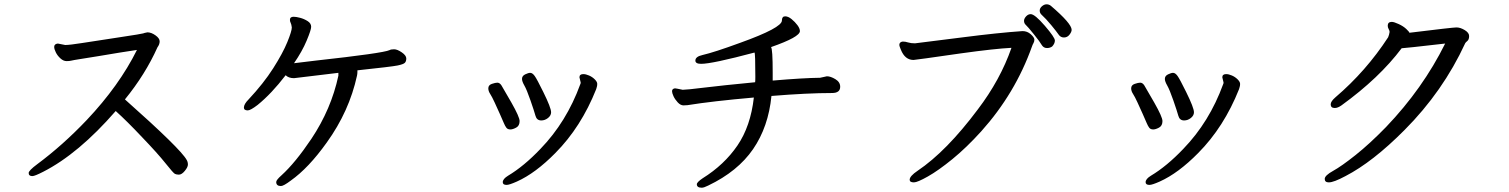

<svg xmlns="http://www.w3.org/2000/svg" viewBox="-20 -815 7040 896"><path d="M130.9 6.8Q113.8 6.8 113.8 -7.8Q113.8 -19 153.8 -48.8Q272.9 -137.2 384.8 -254.9Q536.1 -415 619.1 -582Q589.8 -578.1 538.8 -569.6Q487.8 -561 439 -553Q390.1 -544.9 355.5 -539.6Q320.8 -534.2 312.5 -532Q304.2 -529.8 291 -529.8Q275.9 -529.8 262 -542.5Q248 -555.2 240.5 -570.6Q232.9 -585.9 232.9 -596.2Q232.9 -609.9 250 -611.8L284.2 -605Q305.2 -605 365 -614.5Q424.8 -624 534.9 -640.6Q645 -657.2 648.4 -659.2Q651.9 -661.1 668 -664.1Q686 -664.1 705.6 -650.1Q725.1 -636.2 725.1 -622.1Q725.1 -607.9 714.8 -594.2Q658.2 -467.8 563 -351.1Q823.2 -120.1 851.1 -68.8Q856.9 -59.1 856.9 -47.1Q856.9 -35.2 842.5 -17.6Q828.1 0 814.9 0Q804.2 0 796.6 -3.4Q789.1 -6.8 752.4 -53Q715.8 -99.1 642.1 -175.8Q573.2 -249 520 -296.9Q346.2 -97.2 181.2 -13.2Q142.1 6.8 130.9 6.8Z M1291 53.2Q1269 53.2 1269 34.2Q1269 24.9 1293.9 2.9Q1357.9 -55.2 1433.1 -167Q1525.9 -306.2 1559.1 -461.9V-475.1L1352.1 -450.2Q1327.1 -450.2 1313 -463.9Q1247.1 -377.9 1182.1 -325.2Q1148.9 -299.8 1136.2 -299.8Q1118.2 -299.8 1118.2 -313Q1118.2 -329.1 1140.1 -351.1Q1210 -425.8 1254.9 -496.3Q1299.8 -566.9 1320.8 -618.4Q1341.8 -669.9 1341.8 -687Q1339.8 -702.1 1336.4 -708.5Q1333 -714.8 1333 -722.2Q1333 -736.8 1350.1 -736.8Q1361.8 -736.8 1380.4 -731.9Q1398.9 -727.1 1415.5 -716.6Q1432.1 -706.1 1432.1 -689.9Q1432.1 -675.8 1411.1 -625.5Q1390.1 -575.2 1352.1 -520L1453.1 -532.2Q1768.1 -566.9 1797.9 -581.1Q1804.2 -585 1819.1 -585Q1834 -585 1855 -570.6Q1876 -556.2 1876 -542Q1876 -528.8 1869.4 -522Q1862.8 -515.1 1835.9 -509.5Q1809.1 -503.9 1647.9 -486.8V-479Q1647.9 -470.2 1646 -461.9Q1609.9 -295.9 1504.9 -149.9Q1419.9 -30.8 1336.9 27.8Q1303.2 53.2 1291 53.2Z M2361.8 -210.9Q2349.1 -210.9 2343 -219Q2336.9 -227.1 2331.1 -241Q2325.2 -254.9 2313 -282.5Q2300.8 -310.1 2288.3 -336.9Q2275.9 -363.8 2267.3 -377Q2258.8 -390.1 2258.8 -402.8Q2258.8 -418 2275.4 -423.6Q2292 -429.2 2300.8 -429.2Q2312 -429.2 2320.1 -416.5Q2328.1 -403.8 2366.5 -336.4Q2404.8 -269 2404.8 -250Q2404.8 -228 2388.9 -219.5Q2373 -210.9 2361.8 -210.9ZM2344.2 47.9Q2326.2 47.9 2326.2 35.2Q2326.2 20 2351.1 4.9Q2424.8 -39.1 2502 -120.1Q2624 -246.1 2688 -421.9Q2689.9 -424.8 2689.9 -430.2L2684.1 -454.1Q2684.1 -469.2 2702.1 -469.2Q2713.9 -469.2 2729 -462.6Q2744.1 -456.1 2755.6 -444.6Q2767.1 -433.1 2767.1 -423.8Q2767.1 -416 2765.6 -410.9Q2764.2 -405.8 2762.2 -398.9Q2691.9 -222.2 2571.8 -101.1Q2479 -6.8 2392.1 32.2Q2356.9 47.9 2344.2 47.9ZM2505.9 -252.9Q2484.9 -252.9 2479 -274.4Q2473.1 -295.9 2455.6 -346.4Q2438 -397 2427 -416Q2416 -435.1 2416 -446.8Q2416 -460.9 2430.9 -468Q2445.8 -475.1 2454.1 -475.1Q2464.8 -475.1 2475.3 -460.4Q2485.8 -445.8 2515.1 -386.2Q2551.8 -312 2551.8 -291Q2551.8 -275.9 2537.4 -264.4Q2522.9 -252.9 2505.9 -252.9Z M3254.9 61Q3231.9 61 3231.9 44.9Q3231.9 35.2 3258.8 17.1Q3359.9 -45.9 3421.4 -136Q3482.9 -226.1 3498 -359.9Q3303.2 -342.8 3188 -324.2Q3181.2 -323.2 3169.9 -323.2Q3155.8 -323.2 3142.8 -337.2Q3129.9 -351.1 3123 -366Q3116.2 -380.9 3116.2 -389.2Q3116.2 -400.9 3129.9 -402.8Q3133.8 -402.8 3166 -396Q3184.1 -396 3265.1 -406Q3346.2 -416 3503.9 -431.2Q3504.9 -436 3504.9 -457Q3504.9 -566.9 3501 -569.8Q3303.2 -517.1 3252 -517.1Q3225.1 -517.1 3225.1 -532.2Q3225.1 -550.8 3257.8 -558.1Q3313 -570.8 3434.1 -615.2Q3628.9 -685.1 3628.9 -719.2Q3628.9 -738.8 3644 -738.8Q3658.2 -738.8 3674.1 -725.8Q3689.9 -712.9 3701.4 -697.5Q3712.9 -682.1 3712.9 -669.9Q3712.9 -642.1 3578.1 -595.2Q3585.9 -587.9 3585.9 -476.1V-439Q3729 -451.2 3807.1 -452.1L3838.9 -459Q3856 -459 3878.4 -445.6Q3900.9 -432.1 3900.9 -410.2Q3900.9 -380.9 3862.8 -380.9Q3748 -380.9 3580.1 -367.2Q3565.9 -223.1 3494.4 -119.1Q3422.9 -15.1 3285.2 50.8Q3265.1 61 3254.9 61Z M4245.1 36.1Q4225.1 36.1 4225.1 23.9Q4225.1 6.8 4262.2 -18.1Q4397 -108.9 4543 -304.2Q4647.9 -441.9 4700.2 -591.8Q4622.1 -587.9 4463.9 -565.9Q4251 -535.2 4243.2 -535.2Q4203.1 -535.2 4184.1 -583Q4176.8 -600.1 4176.8 -605Q4176.8 -619.1 4192.9 -621.1Q4205.1 -621.1 4218 -616.9Q4231 -612.8 4250 -612.8Q4304.2 -619.1 4471.2 -640.6Q4638.2 -662.1 4752 -669.9Q4773.9 -669.9 4790.5 -655Q4807.1 -640.1 4807.1 -629.9Q4807.1 -621.1 4803 -614Q4798.8 -606.9 4795.9 -598.1Q4717.8 -378.9 4559.1 -202.1Q4490.2 -126 4424.6 -72.5Q4358.9 -19 4310.1 8.5Q4261.2 36.1 4245.1 36.1ZM4866.2 -590.8Q4851.1 -590.8 4842.8 -603Q4833 -620.1 4804.4 -655.5Q4775.9 -690.9 4767.3 -698.5Q4758.8 -706.1 4758.8 -717.8Q4758.8 -728 4768.3 -738.5Q4777.8 -749 4790 -749Q4809.1 -749 4856 -694.6Q4902.8 -640.1 4902.8 -626Q4902.8 -611.8 4890.1 -598.1Q4879.9 -590.8 4866.2 -590.8ZM4839.8 -747.1Q4832 -754.9 4832 -765.9Q4832 -776.9 4842.5 -785.9Q4853 -794.9 4864 -794.9Q4875 -794.9 4883.8 -788.1Q4981 -705.1 4981 -675.8Q4981 -666 4970.9 -653.1Q4960.9 -640.1 4945.1 -640.1Q4929.2 -640.1 4920.2 -653.6Q4911.1 -667 4886 -697.5Q4860.8 -728 4839.8 -747.1Z M5361.8 -210.9Q5349.1 -210.9 5343 -219Q5336.9 -227.1 5331.1 -241Q5325.2 -254.9 5313 -282.5Q5300.8 -310.1 5288.3 -336.9Q5275.9 -363.8 5267.3 -377Q5258.8 -390.1 5258.8 -402.8Q5258.8 -418 5275.4 -423.6Q5292 -429.2 5300.8 -429.2Q5312 -429.2 5320.1 -416.5Q5328.1 -403.8 5366.5 -336.4Q5404.8 -269 5404.8 -250Q5404.8 -228 5388.9 -219.5Q5373 -210.9 5361.8 -210.9ZM5344.2 47.9Q5326.2 47.9 5326.2 35.2Q5326.2 20 5351.1 4.9Q5424.8 -39.1 5502 -120.1Q5624 -246.1 5688 -421.9Q5689.9 -424.8 5689.9 -430.2L5684.1 -454.1Q5684.1 -469.2 5702.1 -469.2Q5713.9 -469.2 5729 -462.6Q5744.1 -456.1 5755.6 -444.6Q5767.1 -433.1 5767.1 -423.8Q5767.1 -416 5765.6 -410.9Q5764.2 -405.8 5762.2 -398.9Q5691.9 -222.2 5571.8 -101.1Q5479 -6.8 5392.1 32.2Q5356.9 47.9 5344.2 47.9ZM5505.9 -252.9Q5484.9 -252.9 5479 -274.4Q5473.1 -295.9 5455.6 -346.4Q5438 -397 5427 -416Q5416 -435.1 5416 -446.8Q5416 -460.9 5430.9 -468Q5445.8 -475.1 5454.1 -475.1Q5464.8 -475.1 5475.3 -460.4Q5485.8 -445.8 5515.1 -386.2Q5551.8 -312 5551.8 -291Q5551.8 -275.9 5537.4 -264.4Q5522.9 -252.9 5505.9 -252.9Z M6181.2 36.1Q6162.1 36.1 6162.1 20Q6162.1 3.9 6201.2 -17.6Q6240.2 -39.1 6306.2 -91.6Q6372.1 -144 6448.2 -222.2Q6620.1 -401.9 6724.1 -611.8Q6532.2 -589.8 6521 -589.8Q6417 -451.2 6240.2 -323.2Q6223.1 -311 6209 -311Q6189.9 -311 6189.9 -328.1Q6189.9 -341.8 6211.9 -360.8Q6355 -482.9 6458 -641.1Q6462.9 -652.8 6464.8 -666Q6464.8 -671.9 6460.4 -679.4Q6456.1 -687 6456.1 -694.8Q6456.1 -712.9 6475.1 -712.9Q6484.9 -712.9 6506.8 -702.9Q6528.8 -692.9 6543 -679.4Q6557.1 -666 6557.1 -662.1Q6759.8 -687 6776.9 -687Q6794.9 -687 6815.4 -674.6Q6835.9 -662.1 6835.9 -647Q6835.9 -630.9 6827.9 -624Q6819.8 -617.2 6817.9 -613.8Q6713.9 -388.2 6534.2 -208Q6386.2 -59.1 6258.8 6.8Q6204.1 36.1 6181.2 36.1Z"/></svg>

Font: LXGW WenKai Screen
Style: Regular
Weight: 400
Designer: LXGW / Fontworks Inc.
Foundry: LXGW / Fontworks Inc.
Version: Version 1.510;January 18,2025